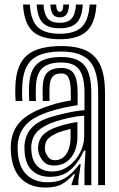

<svg xmlns="http://www.w3.org/2000/svg" viewBox="-20 -812 520 842"><path d="M410.5 0V-404Q410.5 -501.5 373.2 -543.8Q336 -586 249.5 -586Q160.5 -586 120.8 -550.9Q81 -515.8 77.5 -434.8Q77 -419.5 76.9 -402.8Q76.8 -386 78.2 -369.2H48.5Q47 -387 46.9 -401.4Q46.8 -415.8 47.5 -436Q51.2 -530 98.8 -570Q146.2 -610 249.5 -610Q318 -610 360 -589.1Q402 -568.2 421.2 -523Q440.5 -477.8 440.5 -404V0ZM209 -60Q247.8 -60 279.5 -82.6Q311.2 -105.2 330.2 -140.8Q349.2 -176.2 349.2 -214.8V-305Q321.8 -303.2 287.6 -296.1Q253.5 -289 220 -278Q173.2 -262.5 146.5 -238Q119.8 -213.5 117 -169.5Q116.8 -162.8 117.4 -155.9Q118 -149 118.2 -144.8Q121.8 -104 145.2 -82Q168.8 -60 209 -60ZM216.8 -86Q185.8 -86 169.4 -105.1Q153 -124.2 148 -147.5Q147.5 -150.5 147 -157Q146.5 -163.5 146.8 -166.5Q149.5 -201 169.6 -221.1Q189.8 -241.2 229 -255Q248.8 -262 272.8 -267.9Q296.8 -273.8 319.5 -277V-212Q319.5 -176.5 307.4 -147.9Q295.2 -119.2 272.2 -102.6Q249.2 -86 216.8 -86ZM221.2 -109.5Q243 -109.5 258.2 -122.5Q273.5 -135.5 281.5 -158Q289.5 -180.5 289.5 -209.2V-246.5Q271.2 -242.2 258.4 -238.5Q245.5 -234.8 238.5 -232Q205.2 -218.2 191.4 -204Q177.5 -189.8 177 -166.8Q177 -162 177 -158.1Q177 -154.2 178 -150Q181 -137.8 190.9 -123.6Q200.8 -109.5 221.2 -109.5ZM178.8 10.5Q114 10.5 74.4 -26.8Q34.8 -64 28.5 -137Q27.8 -146.2 27.2 -159.4Q26.8 -172.5 27.5 -180.2Q32.8 -241.8 70.9 -280.6Q109 -319.5 191.2 -346.8Q210.5 -353.2 224.1 -357.2Q237.8 -361.2 252.8 -364.5Q267.8 -367.8 290.5 -371.5V-404.2Q290.5 -450.2 281.1 -470.1Q271.8 -490 249.5 -490Q222.2 -490 210.4 -475.6Q198.5 -461.2 197.2 -429.5Q197 -424.2 196.8 -406Q196.5 -387.8 197.2 -369.2H167.5Q166.5 -391.5 166.9 -406.9Q167.2 -422.2 167.5 -432.8Q169.5 -479 190.2 -496.5Q211 -514 249.5 -514Q288 -514 304.2 -488.5Q320.5 -463 320.5 -404.2V-350.8Q283.5 -345.2 256.8 -339.1Q230 -333 201 -324Q127.2 -300.8 94.8 -266Q62.2 -231.2 57.5 -177.8Q57 -170.5 57.4 -159.2Q57.8 -148 58.5 -139.5Q63.8 -77.2 97.8 -45Q131.8 -12.8 188.5 -12.8Q240.8 -12.8 273 -35.9Q305.2 -59 327.2 -91.5H334L323.8 -22.5V0H294L293.5 -4L308.8 -48H303.2Q276.8 -18.5 250.5 -4Q224.2 10.5 178.8 10.5ZM350.5 0.2V-72L355 -151.5H348.2Q324.2 -98.2 289 -67.2Q253.8 -36.2 197.8 -36.5Q152 -36.8 122.4 -62.8Q92.8 -88.8 88.2 -142.2Q88 -147.2 87.4 -157.6Q86.8 -168 87.2 -174.5Q91.5 -221.8 119.6 -252.2Q147.8 -282.8 210.5 -301Q236.2 -308.5 260.8 -314.1Q285.2 -319.8 307.9 -323.5Q330.5 -327.2 350.5 -329V-404Q350.5 -475.8 327.2 -506.9Q304 -538 249.5 -538Q192.2 -538 166 -513.6Q139.8 -489.2 137.5 -433.5Q137 -419 136.8 -403Q136.5 -387 137.8 -369.2H108Q106.8 -388.5 106.9 -404.4Q107 -420.2 107.5 -434Q110.2 -502.5 143.2 -532.2Q176.2 -562 249.5 -562Q319.8 -562 350.1 -525.4Q380.5 -488.8 380.5 -404V0.2ZM242 -640Q160 -640 122.6 -675.4Q85.2 -710.8 81 -792H111Q114.5 -723.5 145 -693.8Q175.5 -664 242 -664Q308 -664 338.5 -693.8Q369 -723.5 373 -792H403Q398 -710.8 360.6 -675.4Q323.2 -640 242 -640ZM242 -688Q190.8 -688 167.4 -712.1Q144 -736.2 141 -792H170.8Q173.2 -749.2 189.8 -730.6Q206.2 -712 242 -712Q277.5 -712 294 -730.6Q310.5 -749.2 313.2 -792H343Q339.8 -736.2 316.2 -712.1Q292.8 -688 242 -688ZM242 -736Q221.5 -736 212 -749Q202.5 -762 200.8 -792H226.8Q226.5 -775 231.1 -767.5Q235.8 -760 242 -760Q248.5 -760 253.1 -767.5Q257.8 -775 257.2 -792H283.2Q281.2 -762 271.6 -749Q262 -736 242 -736Z"/></svg>

Font: Big Shoulders Inline Display Thin Black
Style: Regular
Weight: 900
Version: Version 2.002